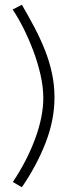

<svg xmlns="http://www.w3.org/2000/svg" viewBox="-20 -754 295 807"><path d="M209 -345Q209 -251 172.5 -156Q136 -61 72 33L34 11Q94 -79 128 -171.5Q162 -264 162 -342Q162 -389 150 -441Q138 -493 119 -543Q100 -593 77.5 -637.5Q55 -682 33 -714L72 -734Q100 -686 125 -638.5Q150 -591 169 -543Q188 -495 198.5 -445.5Q209 -396 209 -345Z"/></svg>

Font: Oxford Sans
Style: Regular
Weight: 300
Designer: Matt McInerney, Pablo Impallari, Rodrigo Fuenzalida
Foundry: Matt McInerney, Pablo Impallari, Rodrigo Fuenzalida
Version: Version 3.000g; ttfautohint (v1.5) -l 8 -r 28 -G 28 -x 14 -D